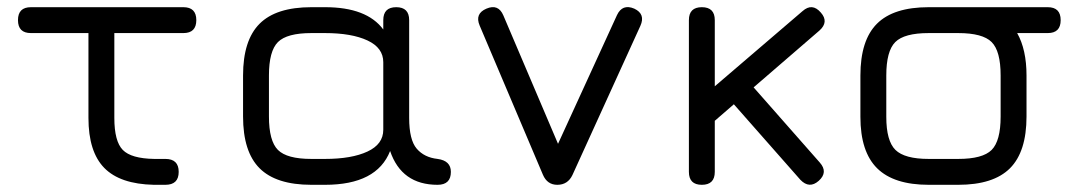

<svg xmlns="http://www.w3.org/2000/svg" viewBox="-20 -514 3020 534"><path d="M66 -422Q30 -422 30 -458Q30 -494 66 -494H490Q526 -494 526 -458Q526 -422 490 -422H298V-186Q298 -121 321.5 -97Q345 -73 409 -72H440Q477 -72 477 -36Q477 0 440 0H408Q314 -2 270 -47Q226 -92 226 -186V-422Z M656 -190V-304Q656 -402 702 -448Q748 -494 846 -494H884Q1000 -494 1046 -432V-458Q1046 -494 1082 -494Q1118 -494 1118 -458V-186Q1118 -125 1139 -100.5Q1160 -76 1197 -72Q1234 -67 1234 -36Q1234 0 1197 0Q1097 0 1065 -94Q1028 0 884 0H846Q748 0 702 -46Q656 -92 656 -190ZM728 -190Q728 -122 753 -97Q778 -72 846 -72H884Q958 -72 1002 -92.5Q1046 -113 1046 -153V-341Q1046 -381 1002 -401.5Q958 -422 884 -422H846Q778 -422 753 -397Q728 -372 728 -304Z M1572 -27Q1559 0 1530 0Q1502 0 1490 -28L1314 -443Q1300 -476 1333 -490Q1366 -504 1380 -471L1532 -114L1696 -472Q1711 -504 1744 -490Q1776 -475 1761 -442Z M1896 -36V-458Q1896 -494 1932 -494Q1968 -494 1968 -458V-274L2212 -483Q2239 -507 2263 -479Q2286 -453 2259 -429L2076 -271L2260 -62Q2284 -35 2257 -11Q2231 12 2206 -14L2021 -224L1968 -178V-36Q1968 0 1932 0Q1896 0 1896 -36Z M2563 0Q2466 0 2419.5 -46Q2373 -92 2373 -189V-304Q2373 -402 2419 -448Q2465 -494 2563 -494H2894Q2930 -494 2930 -458Q2930 -422 2894 -422H2809Q2835 -376 2835 -304V-190Q2835 -92 2789 -46Q2743 0 2645 0ZM2445 -189Q2445 -122 2470.5 -97Q2496 -72 2563 -72H2645Q2713 -72 2738 -97Q2763 -122 2763 -190V-304Q2763 -372 2738 -397Q2713 -422 2645 -422H2563Q2495 -422 2470 -397Q2445 -372 2445 -304Z"/></svg>

Font: Jura SemiBold
Style: Regular
Weight: 600
Designer: Daniel Johnson, Alexei Vanyashin
Foundry: Daniel Johnson
Version: Version 5.103